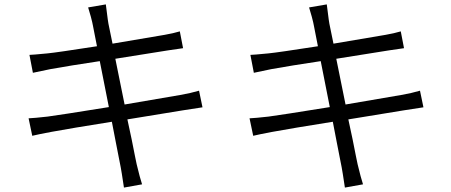

<svg xmlns="http://www.w3.org/2000/svg" viewBox="-20 -807 2040 869"><path d="M880.9 -396.5 896.5 -321.3 807.6 -307.6 556.6 -266.6Q566.4 -223.6 575.7 -177.2Q585 -130.9 590.8 -101.1Q596.7 -71.3 598.6 -63.5Q613.3 -2 623 27.3L541 42Q529.3 -36.1 526.4 -49.8Q524.4 -58.6 519 -87.4Q513.7 -116.2 503.9 -164.6Q494.1 -212.9 486.3 -255.9Q301.8 -226.6 211.9 -210Q149.4 -198.2 126 -192.4L109.4 -271.5Q134.8 -272.5 195.3 -279.3Q248 -286.1 472.7 -322.3L431.6 -530.3Q294.9 -509.8 208 -494.1Q177.7 -488.3 128.9 -477.5L113.3 -558.6Q125 -558.6 195.3 -565.4Q236.3 -569.3 418.9 -597.7Q414.1 -622.1 409.2 -647Q404.3 -671.9 401.4 -687Q398.4 -702.1 397.5 -706.1Q394.5 -721.7 378.9 -773.4L459 -787.1Q459 -785.2 467.8 -718.8Q467.8 -714.8 470.7 -700.2Q473.6 -685.5 479 -659.7Q484.4 -633.8 489.3 -609.4Q590.8 -626 725.6 -649.4Q764.6 -656.2 793.9 -665L808.6 -588.9Q805.7 -588.9 741.2 -579.1L502 -541L543.9 -334Q585.9 -340.8 794.9 -377Q844.7 -385.7 880.9 -396.5Z M1880.9 -396.5 1896.5 -321.3 1807.6 -307.6 1556.6 -266.6Q1566.4 -223.6 1575.7 -177.2Q1585 -130.9 1590.8 -101.1Q1596.7 -71.3 1598.6 -63.5Q1613.3 -2 1623 27.3L1541 42Q1529.3 -36.1 1526.4 -49.8Q1524.4 -58.6 1519 -87.4Q1513.7 -116.2 1503.9 -164.6Q1494.1 -212.9 1486.3 -255.9Q1301.8 -226.6 1211.9 -210Q1149.4 -198.2 1126 -192.4L1109.4 -271.5Q1134.8 -272.5 1195.3 -279.3Q1248 -286.1 1472.7 -322.3L1431.6 -530.3Q1294.9 -509.8 1208 -494.1Q1177.7 -488.3 1128.9 -477.5L1113.3 -558.6Q1125 -558.6 1195.3 -565.4Q1236.3 -569.3 1418.9 -597.7Q1414.1 -622.1 1409.2 -647Q1404.3 -671.9 1401.4 -687Q1398.4 -702.1 1397.5 -706.1Q1394.5 -721.7 1378.9 -773.4L1459 -787.1Q1459 -785.2 1467.8 -718.8Q1467.8 -714.8 1470.7 -700.2Q1473.6 -685.5 1479 -659.7Q1484.4 -633.8 1489.3 -609.4Q1590.8 -626 1725.6 -649.4Q1764.6 -656.2 1793.9 -665L1808.6 -588.9Q1805.7 -588.9 1741.2 -579.1L1502 -541L1543.9 -334Q1585.9 -340.8 1794.9 -377Q1844.7 -385.7 1880.9 -396.5Z"/></svg>

Font: Gen Shin Gothic Monospace Normal
Style: Regular
Weight: 350
Designer: [Source Han Sans]
Ryoko NISHIZUKA  (kana & ideographs); Paul D. Hunt (Latin, Greek & Cyrillic); Wenlong ZHANG  (bopomofo
Version: Version 1.002.20150607